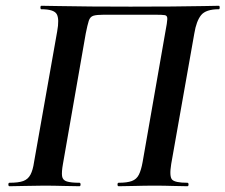

<svg xmlns="http://www.w3.org/2000/svg" viewBox="-20 -645 781 665"><path d="M629 -12Q633 -12 633 -6Q633 0 629 0Q607 0 578 -1Q549 -2 517 -2Q480 -2 447.5 -1Q415 0 391 0Q387 0 387 -6Q387 -12 391 -12Q420 -12 436.5 -18Q453 -24 461 -40Q469 -56 474 -84L553 -536Q559 -567 559.5 -579Q560 -591 551 -592.5Q542 -594 519 -594H339Q315 -594 303.5 -590.5Q292 -587 287.5 -573Q283 -559 277 -529L198 -77Q193 -49 195 -35Q197 -21 211.5 -16.5Q226 -12 255 -12Q259 -12 259 -6Q259 0 255 0Q231 0 199 -1Q167 -2 131 -2Q98 -2 67 -1Q36 0 13 0Q9 0 9 -6Q9 -12 13 -12Q44 -12 60.5 -18Q77 -24 85.5 -40Q94 -56 98 -84L178 -536Q186 -579 176.5 -596Q167 -613 123 -613Q120 -613 120 -619Q120 -625 123 -625Q139 -625 185 -624Q231 -623 296 -622.5Q361 -622 432 -622Q507 -622 574.5 -622.5Q642 -623 686.5 -624Q731 -625 738 -625Q741 -625 741 -619Q741 -613 738 -613Q693 -613 676.5 -592.5Q660 -572 653 -529L573 -77Q566 -34 576 -23Q586 -12 629 -12Z"/></svg>

Font: Cormorant
Style: Bold Italic
Weight: 700
Italic angle: -10°
Designer: Christian Thalmann (Catharsis Fonts)
Foundry: Catharsis Fonts
Version: Version 4.000